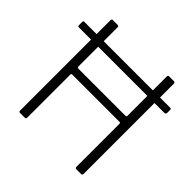

<svg xmlns="http://www.w3.org/2000/svg" viewBox="-186 -914 1085 1085"><g transform="rotate(45 356.5 -371.0)"><path d="M708 -588Q708 -577 694 -577H15Q9 -577 7 -579.5Q5 -582 5 -587V-611Q5 -621 12 -621H701Q708 -621 708 -612ZM175 -362Q168 -362 168 -355V-10Q168 0 157 0H121Q115 0 113 -2.5Q111 -5 111 -11V-731Q111 -742 120 -742H159Q168 -742 168 -731V-420Q168 -410 178 -410H552Q561 -410 561 -419V-732Q561 -742 569 -742H608Q618 -742 618 -731V-11Q618 -5 615.5 -2.5Q613 0 608 0H572Q561 0 561 -10V-354Q561 -362 553 -362Z"/></g></svg>

Font: Libre Franklin ExtraLight
Style: Regular
Weight: 250
Designer: Pablo Impallari, Rodrigo Fuenzalida, Nhung Nguyen
Foundry: Impallari Type
Version: Version 3.000